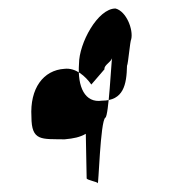

<svg xmlns="http://www.w3.org/2000/svg" viewBox="-20 -415 458 452"><path d="M54 -140C54 -82 78 -88 132 -87C154 -89 168 -92 182 -100L184 5C185 9 209 13 210 16C212 27 216 -130 228 -138C236 -141 242 -270 244 -280C244 -270 224 -262 226 -252L195 -216C181 -236 158 -256 132 -253C82 -250 50 -207 54 -140ZM166 -265C166 -313 210 -395 252 -395C278 -388 294 -345 289 -323C286 -318 282 -266 279 -260C278 -216 271 -178 220 -178C180 -172 162 -210 166 -265Z"/></svg>

Font: pokerface
Style: Regular
Weight: 400
Version: Version 1